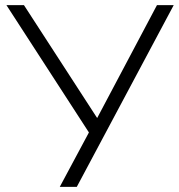

<svg xmlns="http://www.w3.org/2000/svg" viewBox="-20 -725 695 745"><path d="M212 0 325 -211 5 -705H73L357 -267L589 -705H654L278 0Z"/></svg>

Font: Mulish Light
Style: Regular
Weight: 300
Designer: Vernon Adams
Foundry: Vernon Adams
Version: Version 3.603; ttfautohint (v1.8.3)